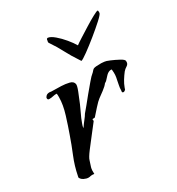

<svg xmlns="http://www.w3.org/2000/svg" viewBox="-112 -471 523 567"><g transform="rotate(-30 150.0 -188.0)"><path d="M131 -397Q140 -396 153 -385Q166 -374 178 -359.5Q190 -345 197 -333Q202 -337 217 -346.5Q232 -356 249.5 -367Q267 -378 281 -385.5Q295 -393 298 -393Q300 -393 300 -389.5Q300 -386 300 -384Q299 -379 283 -364.5Q267 -350 245.5 -332.5Q224 -315 206 -302Q188 -289 183 -288L181 -291Q163 -318 152.5 -338.5Q142 -359 127 -381Q124 -384 126 -390Q126 -397 131 -397ZM29 21Q22 21 14 17Q6 13 3 6L4 1Q10 -30 22 -59Q34 -88 44 -117Q52 -139 62 -171Q72 -203 72 -228Q72 -231 72 -234.5Q72 -238 71 -241Q64 -241 58 -239.5Q52 -238 45 -238H44Q39 -238 39 -244Q39 -247 43 -251Q47 -255 55 -255Q58 -254 72 -254Q80 -254 94 -253.5Q108 -253 120.5 -250Q133 -247 135 -237Q136 -231 129.5 -214.5Q123 -198 115 -179Q106 -160 98 -142Q95 -134 92 -126.5Q89 -119 89 -114V-113L91 -116Q97 -125 103.5 -133Q110 -141 114 -148Q119 -154 129.5 -166.5Q140 -179 151 -193Q163 -207 174.5 -221Q186 -235 195 -242Q197 -244 199.5 -247Q202 -250 205 -251Q208 -252 213.5 -252.5Q219 -253 230 -253Q233 -253 236 -252.5Q239 -252 241 -252Q245 -252 258 -246.5Q271 -241 284 -234Q297 -227 297 -222Q298 -212 290.5 -207.5Q283 -203 278 -197Q271 -188 264.5 -177.5Q258 -167 254 -156L252 -150Q248 -146 245 -146Q239 -146 241 -153Q241 -163 243 -171.5Q245 -180 246 -187Q248 -195 248.5 -202.5Q249 -210 248 -219Q248 -222 246 -222Q237 -222 229 -214Q221 -206 216 -200L210 -196Q205 -189 193 -180L174 -166Q167 -161 154 -146.5Q141 -132 134 -124Q134 -123 127 -123H126L125 -122V-120Q127 -117 123 -113Q117 -105 102 -86Q87 -67 73 -48.5Q59 -30 57 -22Q53 -11 50.5 -2Q48 7 49 20Q42 19 39.5 19.5Q37 20 36 20Q33 21 29 21Z"/></g></svg>

Font: Qwitcher Grypen
Style: Bold
Weight: 700
Designer: Robert E. Leuschke
Foundry: Robert E. Leuschke
Version: Version 1.100; ttfautohint (v1.8.3)